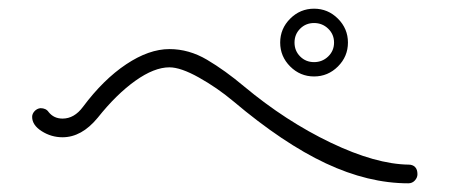

<svg xmlns="http://www.w3.org/2000/svg" viewBox="-20 -655 1040 442"><path d="M625 -557Q625 -589 648 -612Q671 -635 703 -635Q735 -635 758 -612Q781 -589 781 -557Q781 -525 758 -502Q735 -479 703 -479Q671 -479 648 -502Q625 -525 625 -557ZM749 -557Q749 -576 735.5 -589Q722 -602 703 -602Q684 -602 671 -589Q658 -576 658 -557Q658 -538 671 -525Q684 -512 703 -512Q722 -512 735.5 -525Q749 -538 749 -557ZM517 -422Q480 -453 438 -476.5Q396 -500 370 -500Q335 -500 291.5 -469Q248 -438 205 -384Q168 -339 124 -339Q98 -339 76 -353Q54 -367 54 -386Q54 -393 59.5 -399Q65 -405 73 -406Q86 -406 92 -397Q104 -382 124 -382Q151 -382 171 -409Q218 -472 270.5 -507Q323 -542 370 -542Q415 -542 456.5 -517.5Q498 -493 542 -456Q638 -376 741.5 -326.5Q845 -277 921 -276Q930 -276 935.5 -270.5Q941 -265 941 -254Q941 -246 935 -239.5Q929 -233 920 -233Q828 -233 730 -279Q632 -325 517 -422Z"/></svg>

Font: Tsukimi Rounded Light
Style: Regular
Weight: 300
Designer: Takashi Funayama
Foundry: Takashi Funayama
Version: Version 1.032; ttfautohint (v1.8.3)